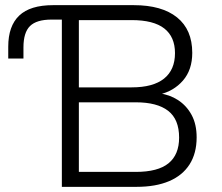

<svg xmlns="http://www.w3.org/2000/svg" viewBox="-20 -725 860 745"><path d="M220 0V-649H180Q122 -649 96.5 -624Q71 -599 71 -541V-498H12V-544Q12 -624 54.5 -664.5Q97 -705 186 -705H499Q608 -705 667 -657.5Q726 -610 726 -520Q726 -454 690 -412.5Q654 -371 597 -358V-363Q638 -358 671 -336.5Q704 -315 723.5 -279Q743 -243 743 -192Q743 -130 715.5 -87Q688 -44 636 -22Q584 0 510 0ZM286 -58H507Q593 -58 634 -91.5Q675 -125 675 -191Q675 -262 632.5 -295Q590 -328 507 -328H286ZM286 -386H491Q574 -386 616.5 -420Q659 -454 659 -519Q659 -582 617.5 -614.5Q576 -647 491 -647H286Z"/></svg>

Font: Nunito Sans 9pt Light
Style: Regular
Weight: 300
Version: Version 3.101;gftools[0.9.27]